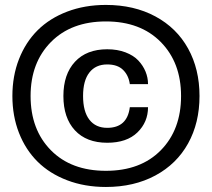

<svg xmlns="http://www.w3.org/2000/svg" viewBox="-20 -742 852 772"><path d="M405.8 9.8Q320.8 9.8 250.2 -17.1Q179.7 -43.9 131.3 -91.8Q83 -139.6 56.4 -207.5Q29.8 -275.4 29.8 -356Q29.8 -436.5 56.4 -504.4Q83 -572.3 131.3 -620.4Q179.7 -668.5 250.2 -695.3Q320.8 -722.2 405.8 -722.2Q519 -722.2 604.7 -676Q690.4 -629.9 736.3 -546.9Q782.2 -463.9 782.2 -356Q782.2 -248 736.3 -165.3Q690.4 -82.5 604.7 -36.4Q519 9.8 405.8 9.8ZM708 -356Q708 -490.2 626.5 -573Q544.9 -655.8 405.8 -655.8Q266.6 -655.8 184.8 -573Q103 -490.2 103 -356Q103 -220.7 184.6 -137.9Q266.1 -55.2 405.8 -55.2Q545.4 -55.2 626.7 -137.9Q708 -220.7 708 -356ZM411.1 -168Q327.6 -168 281.2 -218Q234.9 -268.1 234.9 -356Q234.9 -443.4 281.5 -493.7Q328.1 -543.9 411.1 -543.9Q452.1 -543.9 484.6 -531.5Q517.1 -519 536.1 -498.8Q555.2 -478.5 565.2 -454.1Q575.2 -429.7 575.2 -403.8H502Q497.1 -439 474.9 -460.9Q452.6 -482.9 411.1 -482.9Q364.7 -482.9 339.4 -450.4Q314 -418 314 -356Q314 -293.5 339.4 -260.7Q364.7 -228 411.1 -228Q491.7 -228 502 -311H575.2Q575.2 -251 532.5 -209.5Q489.7 -168 411.1 -168Z"/></svg>

Font: Creato Display Medium
Style: Regular
Weight: 500
Version: Version 1.000